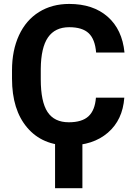

<svg xmlns="http://www.w3.org/2000/svg" viewBox="-20 -741 694 991"><path d="M621.6 -236.8Q613.3 -122.1 536.9 -56.2Q460.4 9.8 335.4 9.8Q198.7 9.8 120.4 -82.3Q42 -174.3 42 -335V-378.4Q42 -481 78.1 -559.1Q114.3 -637.2 181.4 -679Q248.5 -720.7 337.4 -720.7Q460.4 -720.7 535.6 -654.8Q610.8 -588.9 622.6 -469.7H476.1Q470.7 -538.6 437.7 -569.6Q404.8 -600.6 337.4 -600.6Q264.2 -600.6 227.8 -548.1Q191.4 -495.6 190.4 -385.3V-331.5Q190.4 -216.3 225.3 -163.1Q260.3 -109.9 335.4 -109.9Q403.3 -109.9 436.8 -140.9Q470.2 -171.9 475.1 -236.8ZM405.3 230.5H264.2V-43.9H405.3Z"/></svg>

Font: SteelSelectRoboto
Style: Roboto-Bold
Weight: 700
Designer: Google
Version: Version 2.137; 2017